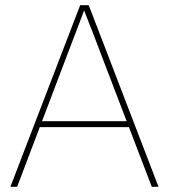

<svg xmlns="http://www.w3.org/2000/svg" viewBox="-20 -720 651 740"><path d="M289 -700H322L591 0H565L372 -504Q368 -516 363 -528Q350 -563 333 -606.5Q316 -650 298 -695L309 -694Q299 -665 284.5 -627.5Q270 -590 256 -553Q247 -528 237 -503L46 0H20ZM128 -253H485L493 -230H120Z"/></svg>

Font: Easer Grotesk Variable
Style: Regular
Weight: 400
Designer: Boardeaser, Bonnie Shaver-Troup, Thomas Jockin
Foundry: Lexend
Version: Version 1.001;Glyphs 3.1.2 (3151)